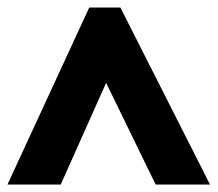

<svg xmlns="http://www.w3.org/2000/svg" viewBox="-23 -736 580 512"><path d="M-3 -244H139L260 -515L392 -244H537L298 -716H215Z"/></svg>

Font: Noto Sans Khmer SemiCondensed Black
Style: Regular
Weight: 900
Width: 4
Designer: Danh Hong and the Monotype Design Team
Foundry: Monotype Imaging Inc.
Version: Version 2.004